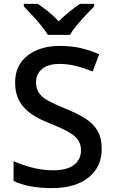

<svg xmlns="http://www.w3.org/2000/svg" viewBox="-20 -961 590 991"><path d="M505 -193Q505 -98 436 -44Q367 10 247 10Q189 10 137.5 0.5Q86 -9 50 -27V-129Q90 -111 144 -96.5Q198 -82 254 -82Q326 -82 362 -110Q398 -138 398 -185Q398 -218 381.5 -240.5Q365 -263 330 -282Q295 -301 238 -324Q185 -344 144.5 -371Q104 -398 81 -438Q58 -478 58 -536Q58 -624 122 -674Q186 -724 290 -724Q348 -724 397.5 -712.5Q447 -701 492 -681L458 -592Q417 -609 374.5 -620Q332 -631 287 -631Q228 -631 197 -605Q166 -579 166 -537Q166 -504 181 -481.5Q196 -459 229 -441Q262 -423 316 -401Q376 -377 418.5 -350.5Q461 -324 483 -286.5Q505 -249 505 -193ZM227 -781Q213 -804 191 -831Q169 -858 145 -883.5Q121 -909 103 -928V-941H175Q201 -924 229.5 -901Q258 -878 283 -851Q310 -878 338.5 -901Q367 -924 393 -941H466V-928Q448 -909 423.5 -883.5Q399 -858 376.5 -831Q354 -804 341 -781Z"/></svg>

Font: Noto Sans Ethiopic Medium
Style: Regular
Weight: 500
Designer: Monotype Design Team
Foundry: Monotype Imaging Inc.
Version: Version 2.102; ttfautohint (v1.8.4.7-5d5b)